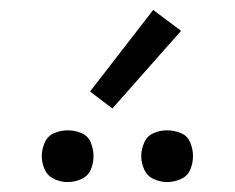

<svg xmlns="http://www.w3.org/2000/svg" viewBox="-20 -999 472 386"><path d="M316 -633Q330 -633 343.5 -639Q357 -645 362.5 -658Q368 -671 368 -685Q368 -699 362.5 -712.5Q357 -726 343.5 -731.5Q330 -737 316 -737Q302 -737 289 -731.5Q276 -726 270 -712.5Q264 -699 264 -685Q264 -671 270 -658Q276 -645 289 -639Q302 -633 316 -633ZM116 -633Q130 -633 143.5 -639Q157 -645 162.5 -658Q168 -671 168 -685Q168 -699 162.5 -712.5Q157 -726 143.5 -731.5Q130 -737 116 -737Q102 -737 89 -731.5Q76 -726 70 -712.5Q64 -699 64 -685Q64 -671 70 -658Q76 -645 89 -639Q102 -633 116 -633ZM206 -781 344 -937 288 -979 161 -815Z"/></svg>

Font: Iosevka Sparkle Light
Style: Regular
Weight: 300
Designer: Belleve Invis
Foundry: Belleve Invis
Version: Version 4.5.0; ttfautohint (v1.8.3)